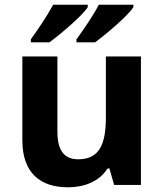

<svg xmlns="http://www.w3.org/2000/svg" viewBox="-20 -852 697 816"><path d="M547 -822V-832H400C377 -787 333 -723 305 -685V-672H384C433 -708 526 -787 547 -822ZM353 -822V-832H206C182 -787 139 -723 111 -685V-672H190C239 -708 332 -787 353 -822ZM579 -612H430V-355C430 -239 403 -175 312 -175C251 -175 224 -215 224 -293V-612H75V-256C75 -116 152 -56 269 -56C337 -56 402 -80 437 -136H445L465 -66H579Z"/></svg>

Font: Noto Sans Malayalam UI
Style: Bold
Weight: 700
Designer: Jelle Bosma - Monotype Design Team
Foundry: Monotype Imaging Inc.
Version: Version 2.104